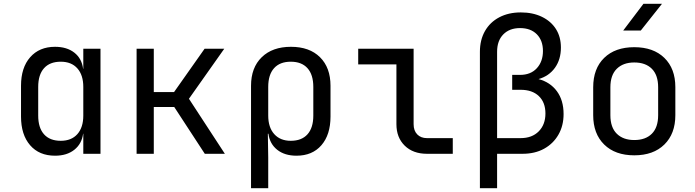

<svg xmlns="http://www.w3.org/2000/svg" viewBox="-20 -805 3640 1005"><path d="M268 10Q185 10 137.5 -45Q90 -100 90 -195V-356Q90 -451 138 -505.5Q186 -560 268 -560Q330 -560 369 -529.5Q408 -499 415 -445H416V-550H506V0H416V-105H415Q408 -52 369 -21Q330 10 268 10ZM298 -68Q354 -68 385 -103Q416 -138 416 -200V-350Q416 -412 385 -447Q354 -482 298 -482Q241 -482 210.5 -448Q180 -414 180 -350V-200Q180 -136 210.5 -102Q241 -68 298 -68Z M695 0V-550H785V-323H891L1051 -550H1154L969 -288L1157 0H1052L892 -245H785V0Z M1294 180V-356Q1294 -451 1350 -505.5Q1406 -560 1503 -560Q1600 -560 1655 -505.5Q1710 -451 1710 -356V-195Q1710 -100 1662.5 -45Q1615 10 1532 10Q1470 10 1431 -21Q1392 -52 1385 -105H1382L1384 20V180ZM1502 -68Q1559 -68 1589.5 -102Q1620 -136 1620 -200V-350Q1620 -414 1589.5 -448Q1559 -482 1502 -482Q1445 -482 1414.5 -448Q1384 -414 1384 -350V-200Q1384 -138 1415.5 -103Q1447 -68 1502 -68Z M2215 0Q2142 0 2098.5 -42.5Q2055 -85 2055 -155V-468H1855V-550H2145V-155Q2145 -121 2164 -101.5Q2183 -82 2215 -82H2350V0Z M2492 180V-534Q2492 -596 2518.5 -642.5Q2545 -689 2593.5 -714.5Q2642 -740 2706 -740Q2769 -740 2816.5 -717Q2864 -694 2890 -653Q2916 -612 2916 -556Q2916 -494 2885 -450.5Q2854 -407 2799 -391Q2860 -375 2895 -327.5Q2930 -280 2930 -208Q2930 -147 2903 -100Q2876 -53 2828 -26.5Q2780 0 2715 0H2582V180ZM2582 -82H2705Q2765 -82 2800 -117.5Q2835 -153 2835 -211Q2835 -269 2800.5 -302Q2766 -335 2705 -335H2661V-413H2702Q2758 -413 2790 -448Q2822 -483 2822 -538Q2822 -593 2790 -625.5Q2758 -658 2702 -658Q2647 -658 2614.5 -625Q2582 -592 2582 -534Z M3300 8Q3200 8 3142.5 -48.5Q3085 -105 3085 -202V-348Q3085 -446 3142.5 -502Q3200 -558 3300 -558Q3400 -558 3457.5 -502Q3515 -446 3515 -349V-202Q3515 -105 3457.5 -48.5Q3400 8 3300 8ZM3300 -72Q3359 -72 3392 -105Q3425 -138 3425 -202V-348Q3425 -412 3392 -445Q3359 -478 3300 -478Q3242 -478 3208.5 -445Q3175 -412 3175 -348V-202Q3175 -138 3208.5 -105Q3242 -72 3300 -72ZM3242 -645 3348 -785H3445L3334 -645Z"/></svg>

Font: NKDuy Mono
Style: Regular
Weight: 400
Monospace: yes
Designer: NKDuy
Foundry: NKDuy
Version: Version 2.251; ttfautohint (v1.8.4.7-5d5b)